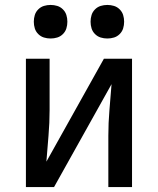

<svg xmlns="http://www.w3.org/2000/svg" viewBox="-20 -758 640 778"><path d="M85 0V-520H181V-312Q181 -260 176.5 -207.5Q172 -155 168 -103L401 -520H515V0H419V-208Q419 -260 423.5 -312.5Q428 -365 432 -417L199 0ZM415 -602Q401 -602 388 -606Q375 -610 365 -620Q355 -630 351 -643Q347 -656 347 -670Q347 -684 351 -697Q355 -710 365 -720Q375 -730 388 -734Q401 -738 415 -738Q429 -738 442 -734Q455 -730 465 -720Q475 -710 479 -697Q483 -684 483 -670Q483 -656 479 -643Q475 -630 465 -620Q455 -610 442 -606Q429 -602 415 -602ZM185 -602Q171 -602 158 -606Q145 -610 135 -620Q125 -630 121 -643Q117 -656 117 -670Q117 -684 121 -697Q125 -710 135 -720Q145 -730 158 -734Q171 -738 185 -738Q199 -738 212 -734Q225 -730 235 -720Q245 -710 249 -697Q253 -684 253 -670Q253 -656 249 -643Q245 -630 235 -620Q225 -610 212 -606Q199 -602 185 -602Z"/></svg>

Font: Iosevka Medium Extended
Style: Regular
Weight: 500
Width: 7
Monospace: yes
Designer: Belleve Invis
Foundry: Belleve Invis
Version: Version 32.5.0; ttfautohint (v1.8.4)